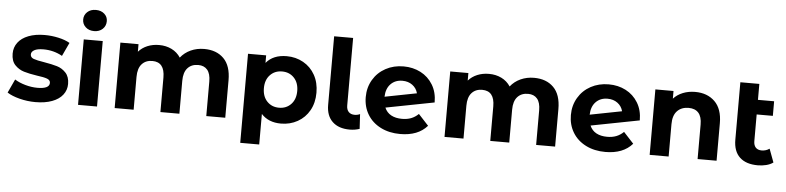

<svg xmlns="http://www.w3.org/2000/svg" viewBox="-52 -1083 6437 1572"><g transform="rotate(5 3166.0 -296.5)"><path d="M20 -50 72 -162Q108 -139 159 -124.5Q210 -110 259 -110Q358 -110 358 -159Q358 -182 331 -192Q304 -202 248 -209Q182 -219 139 -232Q96 -245 64.5 -278Q33 -311 33 -372Q33 -423 62.5 -462.5Q92 -502 148.5 -524Q205 -546 282 -546Q339 -546 395.5 -533.5Q452 -521 489 -499L437 -388Q366 -428 282 -428Q232 -428 207 -414Q182 -400 182 -378Q182 -353 209 -343Q236 -333 295 -324Q361 -313 403 -300.5Q445 -288 476 -255Q507 -222 507 -163Q507 -113 477 -74Q447 -35 389.5 -13.5Q332 8 253 8Q186 8 122 -8.5Q58 -25 20 -50Z M603 -538H759V0H603ZM584 -700Q584 -737 611 -762Q638 -787 681 -787Q724 -787 751 -763Q778 -739 778 -703Q778 -664 751 -638.5Q724 -613 681 -613Q638 -613 611 -638Q584 -663 584 -700Z M1813 -308V0H1657V-284Q1657 -348 1630.5 -379.5Q1604 -411 1555 -411Q1500 -411 1468 -375.5Q1436 -340 1436 -270V0H1280V-284Q1280 -411 1178 -411Q1124 -411 1092 -375.5Q1060 -340 1060 -270V0H904V-538H1053V-476Q1083 -510 1126.5 -528Q1170 -546 1222 -546Q1279 -546 1325 -523.5Q1371 -501 1399 -458Q1432 -500 1482.5 -523Q1533 -546 1593 -546Q1694 -546 1753.5 -486.5Q1813 -427 1813 -308Z M2539 -269Q2539 -186 2504 -123.5Q2469 -61 2407.5 -26.5Q2346 8 2271 8Q2168 8 2109 -57V194H1953V-538H2102V-476Q2160 -546 2271 -546Q2346 -546 2407.5 -511.5Q2469 -477 2504 -414.5Q2539 -352 2539 -269ZM2381 -269Q2381 -337 2342.5 -377.5Q2304 -418 2244 -418Q2184 -418 2145.5 -377.5Q2107 -337 2107 -269Q2107 -201 2145.5 -160.5Q2184 -120 2244 -120Q2304 -120 2342.5 -160.5Q2381 -201 2381 -269Z M2643 -178V-742H2799V-187Q2799 -153 2816.5 -134.5Q2834 -116 2866 -116Q2878 -116 2890.5 -119Q2903 -122 2910 -126L2917 -5Q2878 8 2836 8Q2745 8 2694 -40.5Q2643 -89 2643 -178Z M3390 -169 3473 -79Q3397 8 3251 8Q3160 8 3090 -27.5Q3020 -63 2982 -126Q2944 -189 2944 -269Q2944 -348 2981.5 -411.5Q3019 -475 3084.5 -510.5Q3150 -546 3232 -546Q3309 -546 3372 -513.5Q3435 -481 3472.5 -419.5Q3510 -358 3510 -274L3112 -197Q3129 -157 3165.5 -137Q3202 -117 3255 -117Q3297 -117 3329.5 -129.5Q3362 -142 3390 -169ZM3097 -285 3359 -336Q3348 -378 3314 -403Q3280 -428 3232 -428Q3173 -428 3136 -390Q3099 -352 3097 -285Z M4524 -308V0H4368V-284Q4368 -348 4341.5 -379.5Q4315 -411 4266 -411Q4211 -411 4179 -375.5Q4147 -340 4147 -270V0H3991V-284Q3991 -411 3889 -411Q3835 -411 3803 -375.5Q3771 -340 3771 -270V0H3615V-538H3764V-476Q3794 -510 3837.5 -528Q3881 -546 3933 -546Q3990 -546 4036 -523.5Q4082 -501 4110 -458Q4143 -500 4193.5 -523Q4244 -546 4304 -546Q4405 -546 4464.5 -486.5Q4524 -427 4524 -308Z M5076 -169 5159 -79Q5083 8 4937 8Q4846 8 4776 -27.5Q4706 -63 4668 -126Q4630 -189 4630 -269Q4630 -348 4667.5 -411.5Q4705 -475 4770.5 -510.5Q4836 -546 4918 -546Q4995 -546 5058 -513.5Q5121 -481 5158.5 -419.5Q5196 -358 5196 -274L4798 -197Q4815 -157 4851.5 -137Q4888 -117 4941 -117Q4983 -117 5015.5 -129.5Q5048 -142 5076 -169ZM4783 -285 5045 -336Q5034 -378 5000 -403Q4966 -428 4918 -428Q4859 -428 4822 -390Q4785 -352 4783 -285Z M5851 -308V0H5695V-284Q5695 -348 5667 -379.5Q5639 -411 5586 -411Q5527 -411 5492 -374.5Q5457 -338 5457 -266V0H5301V-538H5450V-475Q5481 -509 5527 -527.5Q5573 -546 5628 -546Q5728 -546 5789.5 -486Q5851 -426 5851 -308Z M6316 -26Q6293 -9 6259.5 -0.5Q6226 8 6190 8Q6093 8 6041 -41Q5989 -90 5989 -185V-657H6145V-526H6278V-406H6145V-187Q6145 -153 6162 -134.5Q6179 -116 6211 -116Q6247 -116 6275 -136Z"/></g></svg>

Font: Montserrat Alternates
Style: Bold
Weight: 700
Designer: Julieta Ulanovsky
Foundry: Julieta Ulanovsky
Version: Version 7.200